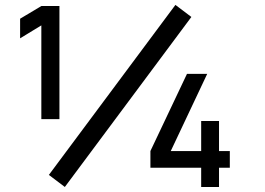

<svg xmlns="http://www.w3.org/2000/svg" viewBox="-20 -744 1054 764"><path d="M144.5 -270V-643L60 -591.5V-669.5L144.5 -720H216.5V-270ZM780.5 0V-76.5H578.5V-143L724 -450H804.5L659.5 -143H780.5V-262.5H851.5V-143H894.5V-76.5H851.5V0ZM238 0 174.5 -48 678 -724.5 741.5 -676.5Z"/></svg>

Font: Manrope ExtraLight SemiBold
Style: Regular
Weight: 600
Version: Version 4.504